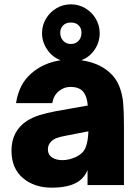

<svg xmlns="http://www.w3.org/2000/svg" viewBox="-20 -854 641 886"><path d="M552 -269V0H384V-69Q370 -36 344 -18Q301 12 219 12Q138 12 85.5 -32.5Q33 -77 33 -159Q33 -249 104 -296Q131 -313 163.5 -323Q196 -333 238 -341L385 -367Q382 -410 362 -433Q343 -453 305 -453Q275 -453 251 -433Q227 -413 221 -378H54Q67 -465 123.5 -514.5Q180 -564 260 -576Q222 -590 198 -625Q174 -660 174 -701Q174 -737 192 -767.5Q210 -798 240.5 -816Q271 -834 307 -834Q343 -834 373.5 -816Q404 -798 422 -767.5Q440 -737 440 -701Q440 -659 416.5 -624.5Q393 -590 355 -576Q433 -565 482 -523Q515 -495 530 -457Q545 -419 548.5 -378Q552 -337 552 -269ZM258 -703Q258 -680 272 -665.5Q286 -651 307 -651Q329 -651 342.5 -665.5Q356 -680 356 -703Q356 -724 343 -737Q330 -750 307 -750Q284 -750 271 -736.5Q258 -723 258 -703ZM388 -248 285 -228Q257 -223 241.5 -217Q226 -211 216 -201Q201 -186 201 -165Q201 -140 220 -127.5Q239 -115 268 -115Q298 -115 329 -129Q362 -144 374 -171Q386 -198 388 -248Z"/></svg>

Font: Open Sauce One Black
Style: Regular
Weight: 900
Designer: Alfredo Marco Pradil
Foundry: Creative Sauce Fz LLC
Version: Version 1.477